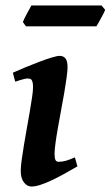

<svg xmlns="http://www.w3.org/2000/svg" viewBox="-20 -661 404 701"><path d="M262.7 -53.7Q239.7 -40 215.8 -26.9Q191.9 -13.7 169.7 -3.2Q147.5 7.3 128.2 13.7Q108.9 20 95.2 20Q78.6 20 67.1 4.6Q55.7 -10.7 55.7 -37.1Q55.7 -51.8 59.1 -76.7Q62.5 -101.6 67.4 -131.3Q72.3 -161.1 78.1 -193.4Q84 -225.6 88.9 -254.6Q93.8 -283.7 97.2 -306.6Q100.6 -329.6 100.6 -341.8Q100.6 -353 99.1 -359.6Q97.7 -366.2 95.2 -369.4Q92.8 -372.6 88.9 -373.5Q85 -374.5 80.6 -374.5Q76.7 -374.5 69.1 -372.8Q61.5 -371.1 54.2 -368.7Q45.4 -366.2 35.6 -362.8L26.9 -395.5Q47.4 -404.8 73.2 -415.5Q99.1 -426.3 123.8 -435.5Q148.4 -444.8 168.5 -450.9Q188.5 -457 197.8 -457Q211.4 -457 219 -447.8Q226.6 -438.5 226.6 -416Q226.6 -401.9 223.1 -376.7Q219.7 -351.6 214.4 -321Q209 -290.5 202.9 -257.6Q196.8 -224.6 191.4 -194.1Q186 -163.6 182.6 -138.4Q179.2 -113.3 179.2 -99.1Q179.2 -84 182.4 -77.1Q185.5 -70.3 193.8 -70.3Q201.2 -70.3 207.8 -71.3Q214.4 -72.3 221.2 -74.2Q228 -76.2 235.6 -79.1Q243.2 -82 253.4 -86.4ZM363.8 -625.5Q362.3 -620.1 357.9 -611.6Q353.5 -603 348.6 -594Q343.8 -585 339.1 -576.9Q334.5 -568.8 332 -564.9H74.7L63.5 -580.6Q65.4 -585.4 69.3 -593.8Q73.2 -602.1 78.1 -610.8Q83 -619.6 87.4 -627.9Q91.8 -636.2 94.7 -641.1H350.6Z"/></svg>

Font: Gentium Basic
Style: Bold Italic
Weight: 700
Italic angle: -8°
Designer: J. Victor Gaultney and Annie Olsen
Foundry: SIL International
Version: Version 1.102; 2013; Maintenance release